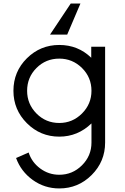

<svg xmlns="http://www.w3.org/2000/svg" viewBox="-20 -765 708 1089"><path d="M436.2 -745 361.2 -568.8H263.8L381.2 -745ZM497.5 -500H576.2V43.8Q576.2 151.2 500 227.5Q423.8 303.8 316.2 303.8Q232.5 303.8 165.6 255.6Q98.8 207.5 71.2 131.2L142.5 100Q160 155 208.1 190.6Q256.2 226.2 316.2 226.2Q391.2 226.2 445 172.5Q498.8 118.8 498.8 43.8V-65Q421.2 10 316.2 10Q208.8 10 132.5 -66.2Q56.2 -142.5 56.2 -250Q56.2 -358.8 132.5 -434.4Q208.8 -510 316.2 -510Q422.5 -510 497.5 -437.5ZM316.2 -67.5Q391.2 -67.5 445 -121.2Q498.8 -175 498.8 -250Q498.8 -326.2 445 -379.4Q391.2 -432.5 316.2 -432.5Q240 -432.5 186.9 -379.4Q133.8 -326.2 133.8 -250Q133.8 -175 186.9 -121.2Q240 -67.5 316.2 -67.5Z"/></svg>

Font: Now Alt
Style: Regular
Weight: 400
Designer: Alfredo Marco Pradil
Foundry: Alfredo Marco Pradil
Version: Version 1.002;PS 001.002;hotconv 1.0.88;makeotf.lib2.5.64775